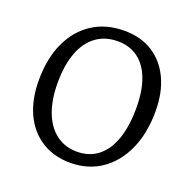

<svg xmlns="http://www.w3.org/2000/svg" viewBox="-129 -841 972 981"><g transform="rotate(20 357.5 -350.5)"><path d="M59 -328Q59 -447 99 -533.5Q139 -620 212 -667.5Q285 -715 385 -715Q474 -715 538.5 -674.5Q603 -634 638.5 -559Q674 -484 674 -382Q674 -263 634 -174Q594 -85 522 -35.5Q450 14 353 14Q264 14 197.5 -28Q131 -70 95 -147Q59 -224 59 -328ZM154 -349Q154 -257 179.5 -190Q205 -123 253 -87Q301 -51 366 -51Q433 -51 480 -88Q527 -125 551.5 -195Q576 -265 576 -364Q576 -456 552 -520.5Q528 -585 482 -619Q436 -653 371 -653Q303 -653 254 -617Q205 -581 179.5 -513Q154 -445 154 -349Z"/></g></svg>

Font: Literata
Style: Italic
Weight: 400
Italic angle: -2°
Designer: Latin by Veronika Burian and Jose Scaglione. Greek by Irene Vlachou. Cyrillic by Vera Evstafieva
Foundry: TypeTogether
Version: Version 3.103;gftools[0.9.29]